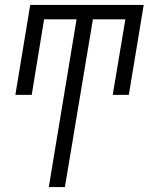

<svg xmlns="http://www.w3.org/2000/svg" viewBox="-20 -550 640 775"><path d="M177 205 289 -472H158L108 -167H42L102 -530H560L500 -167H435L486 -472H355L242 205Z"/></svg>

Font: Iosevka Slab Light Extended
Style: Italic
Weight: 300
Width: 7
Italic angle: -9°
Monospace: yes
Designer: Belleve Invis
Foundry: Belleve Invis
Version: Version 11.1.0; ttfautohint (v1.8.3)